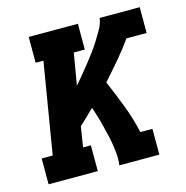

<svg xmlns="http://www.w3.org/2000/svg" viewBox="-85 -610 669 690"><g transform="rotate(-15 250.0 -265.0)"><path d="M13 0V-96H54L110 -434H81V-530H264V-434H223L203 -316Q218 -333 231.5 -349.5Q245 -366 258.5 -383Q272 -400 285 -417.5Q298 -435 309.5 -453.5Q321 -472 331.5 -490.5Q342 -509 345 -530H494V-434H419Q394 -399 365.5 -365.5Q337 -332 308 -300Q329 -251 348.5 -200.5Q368 -150 380 -96H425V0H276Q279 -20 277.5 -39.5Q276 -59 273 -78Q270 -97 265.5 -115.5Q261 -134 256.5 -152.5Q252 -171 246.5 -189Q241 -207 235 -225Q221 -212 207.5 -198.5Q194 -185 179 -172L167 -96H196V0Z"/></g></svg>

Font: Iosevka Curly Slab Oblique
Style: Bold
Weight: 700
Italic angle: -9°
Monospace: yes
Designer: Belleve Invis
Foundry: Belleve Invis
Version: Version 11.1.0; ttfautohint (v1.8.3)